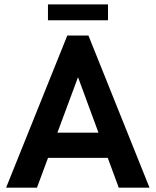

<svg xmlns="http://www.w3.org/2000/svg" viewBox="-20 -860 714 880"><path d="M8 0 288.4 -697H385.4L665.2 0H524.2L337.6 -506.2L149.4 0ZM192 -136.4 232.2 -252H441.6L483.8 -136.4ZM199.8 -767.2V-839.8H475V-767.2Z"/></svg>

Font: Hanken Grotesk
Style: Regular
Weight: 400
Designer: Alfredo Marco Pradil
Foundry: Hanken Design Co.
Version: Version 3.013